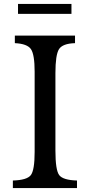

<svg xmlns="http://www.w3.org/2000/svg" viewBox="-20 -950 455 970"><path d="M260 -581V-189Q260 -91 279 -65.5Q298 -40 369 -38V0H45V-38Q116 -40 135.5 -65Q155 -90 155 -182V-588Q155 -674 136.5 -701.5Q118 -729 55 -732V-770H359V-732Q296 -730 278 -701.5Q260 -673 260 -581ZM341 -880H71V-930H341Z"/></svg>

Font: Libre Baskerville
Style: Regular
Weight: 400
Designer: Pablo Impallari, Rodrigo Fuenzalida
Foundry: Pablo Impallari, Rodrigo Fuenzalida
Version: Version 1.000